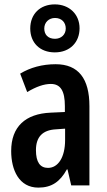

<svg xmlns="http://www.w3.org/2000/svg" viewBox="-20 -846 486 876"><path d="M230 -607C299 -607 343 -653 343 -717C343 -781 296 -826 230 -826C162 -826 118 -781 118 -716C118 -651 162 -607 230 -607ZM231 -669C199 -669 182 -688 182 -716C182 -744 203 -764 231 -764C261 -764 280 -744 280 -716C280 -688 259 -669 231 -669ZM234 -553C173 -553 118 -538 72 -510L104 -426C146 -451 181 -463 212 -463C257 -463 276 -430 276 -362V-335L211 -332C96 -327 31 -268 31 -157C31 -70 67 10 155 10C216 10 254 -17 285 -73H288L305 0H388V-362C388 -487 338 -553 234 -553ZM236 -256 277 -259V-207C277 -128 245 -80 199 -80C163 -80 144 -106 144 -161C144 -221 174 -253 236 -256Z"/></svg>

Font: Noto Sans Arabic UI XCn SmBd
Style: Regular
Weight: 600
Width: 2
Designer: Monotype Design Team, Nadine Chahine and Nizar Qandah
Foundry: Monotype Imaging Inc.
Version: Version 2.010